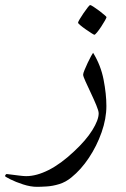

<svg xmlns="http://www.w3.org/2000/svg" viewBox="-97 -451 493 754"><path d="M320.8 -34.7Q320.8 15.1 302 68.6Q283.2 122.1 252.2 168.7Q221.2 215.3 183.6 245.6Q161.1 264.2 135.5 272Q109.9 279.8 86.7 281.2Q63.5 282.7 48.3 282.7Q22.9 282.7 -6.3 273.2Q-35.6 263.7 -56.4 253.2Q-77.1 242.7 -77.1 240.7Q-77.1 238.3 -75 235.4Q-72.8 232.4 -70.8 232.4Q-69.3 232.4 -54.4 234.4Q-39.6 236.3 -21.7 238.5Q-3.9 240.7 5.9 240.7Q46.4 240.7 94.2 216.6Q142.1 192.4 193.8 143.6Q240.7 100.1 265.6 60.1Q290.5 20 290.5 -5.9Q290.5 -15.6 281.2 -37.8Q272 -60.1 260 -85.4Q248 -110.8 238.8 -131.1Q229.5 -151.4 229.5 -157.7Q229.5 -163.1 234.9 -176Q240.2 -189 247.3 -204.1Q254.4 -219.2 260.7 -230.7Q267.1 -242.2 268.6 -243.7Q298.8 -194.8 309.8 -138.2Q320.8 -81.5 320.8 -34.7ZM321.3 -383.8Q321.3 -381.3 315.2 -370.4Q309.1 -359.4 300.5 -346.4Q292 -333.5 284.2 -324Q276.4 -314.5 273.4 -314.5Q272 -314.5 262 -320.8Q252 -327.1 239.7 -335.7Q227.5 -344.2 218.5 -351.8Q209.5 -359.4 209.5 -361.8Q209.5 -364.7 215.8 -375.5Q222.2 -386.2 231 -399.2Q239.7 -412.1 247.3 -421.6Q254.9 -431.2 256.8 -431.2Q259.8 -431.2 270 -424.6Q280.3 -418 292 -409.2Q303.7 -400.4 312.5 -392.8Q321.3 -385.3 321.3 -383.8Z"/></svg>

Font: Rohingya Solluk
Style: Regular
Weight: 400
Designer: SIL International
Foundry: SIL International
Version: Version 1.001